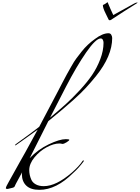

<svg xmlns="http://www.w3.org/2000/svg" viewBox="-20 -1735 1290 1773"><path d="M442 -648Q524 -716 585.5 -771.5Q647 -827 716.5 -902Q786 -977 831 -1043.5Q876 -1110 906 -1188.5Q936 -1267 936 -1340Q936 -1357 929 -1368.5Q922 -1380 910 -1380Q865 -1380 776 -1251.5Q687 -1123 588 -932ZM556 -406Q542 -410 528 -410Q476 -410 411.5 -375.5Q347 -341 298.5 -282Q250 -223 250 -164Q250 -118 270 -74Q282 -48 311.5 -32Q341 -16 384 -16Q499 -16 644 -142Q711 -201 742 -248Q746 -254 750 -254Q754 -254 754 -251Q754 -248 752 -244Q706 -182 656 -138Q500 18 344 18Q263 18 222.5 -21Q182 -60 182 -128L184 -144Q174 -126 158 -96L131 -46Q120 -26 116 -14Q110 -4 98 -1.5Q86 1 69 5.5Q52 10 50 10Q34 10 34 3Q34 -10 60 -54L168 -248Q178 -262 328 -538Q124 -391 123 -392Q120 -392 120 -396Q120 -400 126 -404Q307 -535 342 -564L516 -894Q525 -911 555 -969Q585 -1027 597.5 -1049Q610 -1071 637.5 -1120Q665 -1169 685 -1195.5Q705 -1222 734 -1259Q786 -1325 858 -1376Q927 -1428 982 -1428Q1000 -1428 1008 -1413Q1016 -1398 1016 -1384Q1016 -1218 867 -1033Q817 -971 772 -923Q728 -875 660 -814Q576 -738 426 -616L254 -274Q331 -355 430.5 -402.5Q530 -450 588 -450Q620 -450 620 -443.5Q620 -437 595.5 -421.5Q571 -406 556 -406ZM1024 -1564Q1003 -1548 994 -1548Q985 -1548 983 -1554Q981 -1560 955.5 -1610.5Q930 -1661 930 -1687Q930 -1689 942 -1694.5Q954 -1700 962 -1707Q970 -1714 972 -1714L974 -1715V-1714Q997 -1657 1026 -1596L1218 -1702Q1236 -1712 1248 -1712L1250 -1710Q1250 -1708 1230 -1696Q1130 -1634 1024 -1564Z"/></svg>

Font: Miama
Style: Regular
Weight: 400
Italic angle: 16.5°
Designer: Linus Romer
Foundry: Linus Romer
Version: 0.32